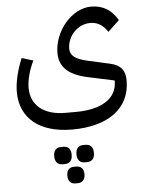

<svg xmlns="http://www.w3.org/2000/svg" viewBox="-66 -542 870 1160"><g transform="rotate(-5 368.5 38.0)"><path d="M411 444H424C453 444 471 428 471 391C471 355 453 339 424 339H411C384 339 365 355 365 391C365 428 384 444 411 444ZM344 566H357C384 566 403 550 403 515C403 480 384 465 357 465H344C317 465 299 480 299 515C299 550 317 566 344 566ZM277 444H290C318 444 336 428 336 391C336 355 318 339 290 339H277C249 339 230 355 230 391C230 428 249 444 277 444ZM353 240C574 240 706 141 706 -27C706 -88 679 -122 616 -136L482 -166C410 -182 377 -206 377 -247C377 -326 442 -392 517 -392C562 -392 595 -370 622 -329L691 -394C657 -454 605 -490 531 -490C411 -490 304 -358 304 -229C304 -143 358 -92 475 -67L634 -33V-27C634 75 541 136 384 136H321C190 136 112 73 112 -34C112 -82 129 -143 155 -196L86 -217C57 -148 39 -75 39 -15C39 145 156 240 353 240Z"/></g></svg>

Font: IBM Plex Arabic Text
Style: Regular
Weight: 450
Designer: Mike Abbink, Paul van der Laan, Pieter van Rosmalen, Wael Morcos, Khajak Apelian
Foundry: Bold Monday
Version: Version 1.0